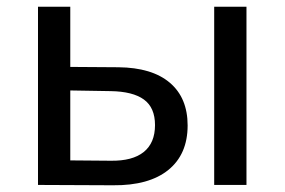

<svg xmlns="http://www.w3.org/2000/svg" viewBox="-20 -550 847 571"><path d="M538 -177Q538 -91 480.5 -44.5Q423 2 316 1L93 0V-530H189V-351L332 -350Q432 -349 485 -304Q538 -259 538 -177ZM617 -530H713V0H617ZM441 -178Q441 -230 408 -254Q375 -278 309 -279L189 -281V-73L309 -72Q374 -71 407.5 -98Q441 -125 441 -178Z"/></svg>

Font: APTA Sans Medium
Style: Bold
Weight: 500
Version: Version 7.200